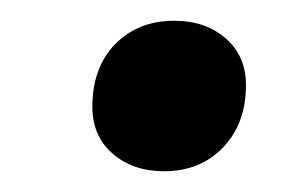

<svg xmlns="http://www.w3.org/2000/svg" viewBox="-20 -447 277 185"><path d="M138 -282Q108 -282 88.5 -299Q69 -316 69 -344Q69 -382 91 -404.5Q113 -427 148 -427Q178 -427 197.5 -410Q217 -393 217 -365Q217 -328 195 -305Q173 -282 138 -282Z"/></svg>

Font: Elaine Sans Medium
Style: Italic
Weight: 500
Italic angle: -13°
Designer: Wei Huang
Foundry: Wei Huang
Version: Version 2.001;December 24, 2019;FontCreator 12.0.0.2547 64-b